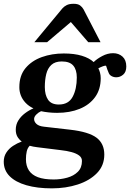

<svg xmlns="http://www.w3.org/2000/svg" viewBox="-22 -780 693 1023"><path d="M253.9 223.6Q176.3 223.6 118.7 207Q61 190.4 29.5 158.9Q-2 127.4 -2 81.5Q-2 54.2 11.7 33Q25.4 11.7 47.4 -2.7Q69.3 -17.1 93.8 -25.9Q78.6 -37.6 70.3 -52.5Q62 -67.4 62 -88.9Q62 -116.2 75.7 -138.2Q89.4 -160.2 111.1 -176.5Q132.8 -192.9 156.2 -202.6Q130.9 -214.4 113.8 -232.7Q96.7 -251 88.6 -272.7Q80.6 -294.4 81.1 -316.4Q81.1 -377.4 114 -417Q147 -456.5 200.7 -475.8Q254.4 -495.1 317.9 -495.1Q374 -495.1 414.1 -482.9Q454.1 -470.7 477.1 -449.2Q494.1 -466.3 522.7 -481.4Q551.3 -496.6 580.6 -496.6Q610.8 -496.6 630.9 -478.3Q650.9 -460 650.9 -425.8Q650.9 -396.5 634.3 -382.3Q617.7 -368.2 597.7 -368.2Q584 -368.2 572.8 -374.3Q561.5 -380.4 557.6 -390.6Q553.2 -400.4 549.8 -409.7Q546.4 -418.9 543.5 -428.7Q540 -432.1 527.1 -427.2Q514.2 -422.4 502 -416Q507.3 -406.2 511 -392.3Q514.6 -378.4 514.6 -363.3Q514.6 -303.7 484.6 -262.5Q454.6 -221.2 402.3 -200Q350.1 -178.7 282.2 -178.7Q258.3 -178.7 236.3 -181.2Q214.4 -183.6 196.8 -187.5Q182.6 -181.2 171.1 -169.4Q159.7 -157.7 159.7 -146Q159.7 -131.3 172.4 -119.6Q185.1 -107.9 211.9 -105L352.1 -88.9Q450.7 -77.6 492.2 -46.4Q533.7 -15.1 533.7 43.5Q533.7 102.1 494.9 142.1Q456.1 182.1 392.6 202.9Q329.1 223.6 253.9 223.6ZM291.5 -223.1Q343.3 -223.1 365.2 -264.4Q387.2 -305.7 387.2 -367.2Q387.2 -408.2 368.4 -430.4Q349.6 -452.6 307.1 -452.6Q271.5 -452.6 251.7 -434.3Q231.9 -416 224.4 -385.3Q216.8 -354.5 216.8 -316.4Q216.8 -273.9 234.1 -248.5Q251.5 -223.1 291.5 -223.1ZM264.2 176.3Q301.8 176.3 336.2 166.7Q370.6 157.2 392.6 135.5Q414.6 113.8 414.6 78.1Q415 60.1 399.7 48.6Q384.3 37.1 358.9 30.3Q333.5 23.4 302.2 20L176.3 4.4Q166 2.9 155.5 1.2Q145 -0.5 136.2 -3.4Q124.5 8.8 120.4 27.1Q116.2 45.4 116.2 68.8Q116.2 103.5 131.8 127.7Q147.5 151.9 179.9 164.1Q212.4 176.3 264.2 176.3ZM161.1 -555.2 310.1 -734.9Q319.3 -745.6 333.3 -752.7Q347.2 -759.8 370.1 -759.8Q393.1 -759.8 404.8 -751Q416.5 -742.2 422.9 -730.5L513.7 -555.2H448.2L355.5 -662.6L229 -555.2Z"/></svg>

Font: Gelasio SemiBold
Style: Italic
Weight: 600
Italic angle: -8.5°
Designer: Eben Sorkin
Foundry: Eben Sorkin
Version: Version 1.008